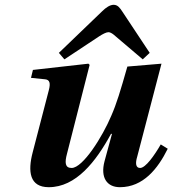

<svg xmlns="http://www.w3.org/2000/svg" viewBox="-20 -767 718 799"><path d="M225 -547 248 -520 393 -616C407 -625 422 -633 431 -633C441 -633 451 -625 461 -616L574 -520L603 -547L489 -719C479 -734 470 -747 453 -747C438 -747 421 -736 405 -720ZM109 -443 168 -437C187 -435 191 -421 183 -391L116 -133C95 -53 103 12 183 12C296 12 379 -94 442 -210H446L415 -96C397 -28 425 12 479 12C576 12 637 -65 678 -148L649 -166C623 -121 586 -68 563 -68C544 -68 543 -89 551 -115L652 -502L510 -490C481 -388 465 -335 443 -285C407 -199 325 -68 278 -68C250 -68 249 -91 259 -128L353 -497L348 -502L117 -476Z"/></svg>

Font: Heuristica
Style: Bold Italic
Weight: 700
Italic angle: -13°
Version: Version 1.0.1